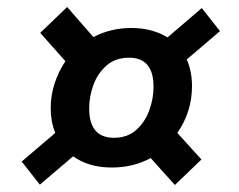

<svg xmlns="http://www.w3.org/2000/svg" viewBox="-20 -575 682 549"><path d="M556 -119 480 -46 411 -123Q361 -96 300 -96Q265 -96 237.5 -104.5Q210 -113 189 -128L94 -47L42 -113L138 -195Q125 -227 125 -266Q125 -302 136 -336Q147 -370 167 -400L95 -481L172 -555L247 -469Q297 -495 355 -495Q388 -495 414 -487.5Q440 -480 459 -468L557 -552L609 -486L514 -405Q529 -371 529 -329Q529 -255 487 -195ZM306 -181Q344 -181 369 -203Q394 -225 406.5 -258.5Q419 -292 419 -327Q419 -410 349 -410Q310 -410 284.5 -387.5Q259 -365 247 -332Q235 -299 235 -265Q235 -181 306 -181Z"/></svg>

Font: Bitter
Style: Bold Italic
Weight: 700
Italic angle: -9°
Designer: Sol Matas, and Bitter project Authors
Foundry: Sol Matas
Version: Version 2.001